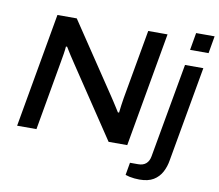

<svg xmlns="http://www.w3.org/2000/svg" viewBox="-94 -835 1292 1135"><g transform="rotate(10 552.0 -267.5)"><path d="M46 0 167 -686H283L563 -268Q570 -258 579.5 -243Q589 -228 600 -211Q611 -194 619 -181H626Q628 -200 631.5 -226Q635 -252 638 -269L712 -686H828L707 0H595L317 -416Q303 -436 285 -464.5Q267 -493 256 -511H249Q248 -494 243.5 -465.5Q239 -437 234 -410L162 0ZM975 -619 993 -723H1104L1086 -619ZM813 188Q798 188 782.5 186.5Q767 185 753 182Q739 179 728 175L741 100H790Q820 100 837.5 84.5Q855 69 860 40L961 -526H1071L970 44Q964 83 946.5 116Q929 149 897 168.5Q865 188 813 188Z"/></g></svg>

Font: Archivo SemiExpanded Medium
Style: Italic
Weight: 500
Width: 6
Italic angle: -10°
Designer: Hector Gatti
Foundry: Omnibus-Type
Version: Version 2.001